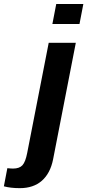

<svg xmlns="http://www.w3.org/2000/svg" viewBox="-127 -745 442 972"><path d="M294.9 -724.6 275.4 -623.5H138.2L157.7 -724.6ZM-26.4 207.5Q-73.7 207.5 -107.4 198.2L-89.8 106.4Q-83 106.9 -75.7 107.7Q-68.4 108.4 -61.5 108.4Q-28.8 108.4 -13.4 91.6Q2 74.7 10.7 29.3L119.6 -528.3H256.8L141.6 62.5Q127.4 132.8 84.7 170.2Q42 207.5 -26.4 207.5Z"/></svg>

Font: Arimo
Style: Italic
Weight: 400
Italic angle: -12°
Designer: Steve Matteson
Foundry: Monotype Imaging Inc.
Version: Version 1.33